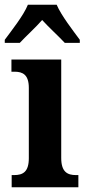

<svg xmlns="http://www.w3.org/2000/svg" viewBox="-35 -786 364 806"><path d="M-15 -619V-606H48C72 -632 115 -671 142 -702C168 -673 216 -629 237 -606H300V-619C272 -657 222 -721 203 -766H82C64 -721 13 -657 -15 -619ZM14 0H294V-51H284C248 -51 222 -64 222 -123V-536H13V-485H26C61 -485 86 -472 86 -417V-122C86 -64 61 -51 24 -51H14Z"/></svg>

Font: Noto Serif Myanmar Condensed
Style: Bold
Weight: 700
Width: 3
Designer: Ben Mitchell and the Monotype Design Team
Foundry: Monotype Imaging Inc.
Version: Version 2.106